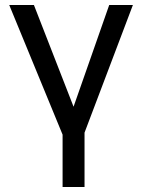

<svg xmlns="http://www.w3.org/2000/svg" viewBox="-20 -550 570 770"><path d="M231 -10 17 -530H116L275 -122L418 -530H513L319 -18V200H231Z"/></svg>

Font: Golos UI
Style: Regular
Weight: 400
Designer: A.Korolkova, Vitaly Kuzmin
Foundry: ParaType Ltd
Version: Version 2.000